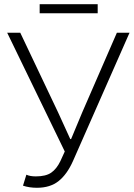

<svg xmlns="http://www.w3.org/2000/svg" viewBox="-20 -877 634 910"><path d="M89 3 105 -49Q122 -41 150 -41Q197 -41 222.5 -58.5Q248 -76 266 -113L287 -159L14 -722H76L255 -345L313 -218H317L370 -345L534 -722H594L326 -114Q298 -51 258 -19Q218 13 155 13Q119 13 89 3ZM168 -857H443V-814H168Z"/></svg>

Font: Nebula Sans Light
Style: Regular
Weight: 300
Designer: Paul D. Hunt for Adobe (as Source Sans)
Foundry: Nebula Entertainment & Broadcasting LLC
Version: Version 1.010